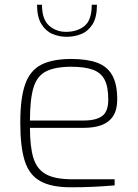

<svg xmlns="http://www.w3.org/2000/svg" viewBox="-20 -788 583 814"><path d="M279 6Q198 6 151 -20Q104 -46 85 -105.5Q66 -165 66 -268Q66 -373 87 -431.5Q108 -490 155.5 -514Q203 -538 282 -538Q348 -538 391 -522.5Q434 -507 455.5 -469.5Q477 -432 477 -366Q477 -323 460 -296.5Q443 -270 411.5 -258Q380 -246 336 -246H107Q107 -166 121.5 -118.5Q136 -71 174.5 -49.5Q213 -28 286 -28H466V-2Q417 2 374.5 4Q332 6 279 6ZM107 -277H334Q387 -277 413 -296Q439 -315 439 -366Q439 -420 423.5 -450Q408 -480 373.5 -492.5Q339 -505 282 -505Q214 -505 175.5 -485.5Q137 -466 122 -416.5Q107 -367 107 -277ZM263 -632Q231 -632 202.5 -644Q174 -656 155.5 -686Q137 -716 137 -768H158Q158 -705 189 -678.5Q220 -652 263 -653Q310 -654 339.5 -679Q369 -704 369 -768H391Q391 -714 372 -684.5Q353 -655 324 -643.5Q295 -632 263 -632Z"/></svg>

Font: Exo Thin ExtraLight
Style: Regular
Weight: 250
Version: Version 2.000